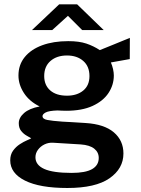

<svg xmlns="http://www.w3.org/2000/svg" viewBox="-20 -720 666 910"><path d="M299 171Q168.5 171 98.5 136Q28.5 101 28.5 40Q28.5 12.5 42 -6Q55.5 -24.5 74 -36.5Q92.5 -48.5 108 -55Q123.5 -61.5 128 -64.5Q119.5 -69.5 105.5 -77.5Q91.5 -85.5 80.2 -99.5Q69 -113.5 69 -136Q69 -162 93.8 -184Q118.5 -206 168 -215.5Q119.5 -239 93.5 -279Q67.5 -319 67.5 -362Q67.5 -413 97.2 -449.5Q127 -486 180 -505.5Q233 -525 303.5 -525Q355 -525 389.2 -513.5Q423.5 -502 453 -482.5Q463 -486.5 481 -493.8Q499 -501 520.5 -509.8Q542 -518.5 562 -526.8Q582 -535 595.5 -540.5L595 -440L505.5 -424Q512 -409.5 515.8 -392.5Q519.5 -375.5 519.5 -362.5Q519.5 -317.5 494.2 -279.2Q469 -241 418.8 -218Q368.5 -195 293.5 -195Q286 -195 273 -195.5Q260 -196 252 -196.5Q211.5 -195 196.5 -187Q181.5 -179 181.5 -169.5Q181.5 -156 204 -151.5Q226.5 -147 276 -143.5Q293.5 -142.5 322 -141Q350.5 -139.5 385.5 -137Q474 -131.5 519.5 -92.8Q565 -54 565 7.5Q565 79 499 125Q433 171 299 171ZM319.5 99.5Q385 99.5 416.5 81.5Q448 63.5 448 28.5Q448 1.5 426.5 -15.5Q405 -32.5 362.5 -35.5L232 -43.5Q210.5 -45 191.2 -35.8Q172 -26.5 160 -10.2Q148 6 148 25.5Q148 62 189.8 80.8Q231.5 99.5 319.5 99.5ZM297.5 -266.5Q345 -266.5 374.5 -290.8Q404 -315 404 -359.5Q404 -405.5 374.5 -431.2Q345 -457 297.5 -457Q249 -457 219.2 -431Q189.5 -405 189.5 -359.5Q189.5 -316.5 218 -291.5Q246.5 -266.5 297.5 -266.5ZM131.5 -577.5 260.5 -699.5H345.5L471.5 -577.5H369.5L302 -645L227.5 -577.5Z"/></svg>

Font: Public Sans Thin SemiBold
Style: Regular
Weight: 600
Version: Version 2.001